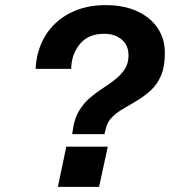

<svg xmlns="http://www.w3.org/2000/svg" viewBox="-20 -730 690 750"><path d="M262 -206 265 -226Q271 -268 289 -297.5Q307 -327 331.5 -348Q356 -369 382 -385.5Q408 -402 430.5 -420Q453 -438 467.5 -460Q482 -482 482 -514Q482 -553 455.5 -575.5Q429 -598 387 -598Q325 -598 292 -558Q259 -518 258 -461H119Q123 -536 158 -592Q193 -648 253.5 -679Q314 -710 392 -710Q464 -710 516 -686Q568 -662 596 -620Q624 -578 624 -523Q624 -471 609.5 -436Q595 -401 570.5 -378.5Q546 -356 518.5 -339Q491 -322 464.5 -307Q438 -292 418.5 -273Q399 -254 393 -226L388 -206ZM206 0 239 -157H401L367 0Z"/></svg>

Font: Azeret Mono Thin SemiBold
Style: Italic
Weight: 600
Italic angle: -12°
Version: Version 1.002